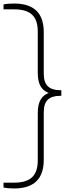

<svg xmlns="http://www.w3.org/2000/svg" viewBox="-40 -838 393 1088"><path d="M40 230Q23.5 230 7.5 228.5Q-8.5 227 -20 225V197H42Q108.5 197 141.2 167Q174 137 174 70.5V-197Q174 -248 191.8 -276.2Q209.5 -304.5 246 -314V-308Q209.5 -318 191.8 -346Q174 -374 174 -425V-658.5Q174 -725.5 141.2 -755.2Q108.5 -785 42 -785H-20V-813Q-8.5 -815.5 7.5 -816.8Q23.5 -818 40 -818Q123.5 -818 165.8 -777.8Q208 -737.5 208 -655V-420Q208 -371 231.2 -349Q254.5 -327 300 -327H307.5V-295H300Q254.5 -295 231.2 -273.5Q208 -252 208 -202V67Q208 149 165.8 189.5Q123.5 230 40 230Z"/></svg>

Font: Encode Sans Condensed Thin Thin
Style: Regular
Weight: 250
Version: Version 3.002